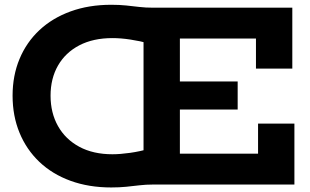

<svg xmlns="http://www.w3.org/2000/svg" viewBox="-20 -792 1332 824"><path d="M457.5 12.5Q361 12.5 282.8 -16Q204.5 -44.5 149 -97.2Q93.5 -150 63.8 -222.2Q34 -294.5 34 -381.5Q34 -467.5 63.8 -539Q93.5 -610.5 149 -662.5Q204.5 -714.5 282.8 -743Q361 -771.5 457.5 -771.5Q492.5 -771.5 521.5 -768.5Q550.5 -765.5 577.8 -762.2Q605 -759 636 -759L621.5 -605Q581 -616 539.8 -622.2Q498.5 -628.5 462.5 -628.5Q380 -628.5 320.5 -597.5Q261 -566.5 229 -510.8Q197 -455 197 -381.5Q197 -307.5 229 -250.8Q261 -194 320.5 -162Q380 -130 462.5 -130Q495.5 -130 538.2 -136Q581 -142 621.5 -154L636 0Q606.5 0 579 3.2Q551.5 6.5 522 9.5Q492.5 12.5 457.5 12.5ZM678 -322V-442.5H1000V-322ZM596 0V-759H1234.5V-497.5H1078.5V-626.5H752V-132.5H1087.5V-261.5H1243.5V0Z"/></svg>

Font: Hepta Slab
Style: Bold
Weight: 700
Designer: Michael LaGattuta
Foundry: Michael LaGattuta
Version: Version 1.100